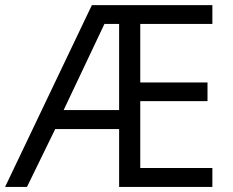

<svg xmlns="http://www.w3.org/2000/svg" viewBox="-21 -734 914 754"><path d="M813 0H446.8V-227.1H195.8L85 0H-1L339.8 -713.9H813V-640.1H529.8V-410.2H793.9V-336.9H529.8V-74.2H813ZM229 -301.8H446.8V-640.1H389.2Z"/></svg>

Font: Open Sans Y to K
Style: Regular
Weight: 400
Version: Version 1.10